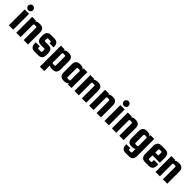

<svg xmlns="http://www.w3.org/2000/svg" viewBox="402 -2339 4172 4172"><g transform="rotate(45 2488.0 -253.0)"><path d="M181.5 -549Q160 -528 130 -528Q100 -528 78 -549.5Q56 -571 56 -601.5Q56 -632 78 -653.5Q100 -675 130 -675Q160 -675 181.5 -653.5Q203 -632 203 -601Q203 -570 181.5 -549ZM63 0V-488H197V0Z M425 0H291V-488H413V-463Q444 -498 507 -498H528Q652 -498 652 -366V0H518V-382Q518 -390 512.5 -396Q507 -402 499 -402H444Q436 -402 430.5 -396Q425 -390 425 -382Z M973 -306Q1097 -306 1097 -174V-122Q1097 10 973 10H862Q738 10 738 -122V-153H862V-109Q862 -101 867.5 -95Q873 -89 881 -89H963Q971 -89 976.5 -95Q982 -101 982 -109V-169Q982 -177 976.5 -183Q971 -189 963 -189H860Q736 -189 736 -321V-366Q736 -498 860 -498H965Q1089 -498 1089 -366V-348H965V-379Q965 -387 959.5 -393Q954 -399 946 -399H870Q862 -399 856.5 -393Q851 -387 851 -379V-326Q851 -318 856.5 -312Q862 -306 870 -306Z M1413 10H1392Q1341 10 1310 -14V159H1176V-488H1289V-452Q1320 -498 1392 -498H1413Q1537 -498 1537 -366V-122Q1537 10 1413 10ZM1310 -382V-106Q1310 -98 1315.5 -92Q1321 -86 1329 -86H1384Q1392 -86 1397.5 -92Q1403 -98 1403 -106V-382Q1403 -390 1397.5 -396Q1392 -402 1384 -402H1329Q1321 -402 1315.5 -396Q1310 -390 1310 -382Z M1876 -488H1989V0H1876V-36Q1845 10 1773 10H1752Q1628 10 1628 -122V-366Q1628 -498 1752 -498H1773Q1845 -498 1876 -452ZM1855 -106V-382Q1855 -390 1849.5 -396Q1844 -402 1836 -402H1781Q1773 -402 1767.5 -396Q1762 -390 1762 -382V-106Q1762 -98 1767.5 -92Q1773 -86 1781 -86H1836Q1844 -86 1849.5 -92Q1855 -98 1855 -106Z M2214 0H2080V-488H2202V-463Q2233 -498 2296 -498H2317Q2441 -498 2441 -366V0H2307V-382Q2307 -390 2301.5 -396Q2296 -402 2288 -402H2233Q2225 -402 2219.5 -396Q2214 -390 2214 -382Z M2666 0H2532V-488H2654V-463Q2685 -498 2748 -498H2769Q2893 -498 2893 -366V0H2759V-382Q2759 -390 2753.5 -396Q2748 -402 2740 -402H2685Q2677 -402 2671.5 -396Q2666 -390 2666 -382Z M3120.5 -549Q3099 -528 3069 -528Q3039 -528 3017 -549.5Q2995 -571 2995 -601.5Q2995 -632 3017 -653.5Q3039 -675 3069 -675Q3099 -675 3120.5 -653.5Q3142 -632 3142 -601Q3142 -570 3120.5 -549ZM3002 0V-488H3136V0Z M3364 0H3230V-488H3352V-463Q3383 -498 3446 -498H3467Q3591 -498 3591 -366V0H3457V-382Q3457 -390 3451.5 -396Q3446 -402 3438 -402H3383Q3375 -402 3369.5 -396Q3364 -390 3364 -382Z M4043 -488V37Q4043 169 3919 169H3819Q3695 169 3695 37V21H3816V53Q3816 61 3821.5 67Q3827 73 3835 73H3890Q3898 73 3903.5 67Q3909 61 3909 53V-47Q3878 -23 3827 -23H3806Q3682 -23 3682 -155V-366Q3682 -498 3806 -498H3827Q3899 -498 3930 -452V-488ZM3909 -139V-382Q3909 -390 3903.5 -396Q3898 -402 3890 -402H3835Q3827 -402 3821.5 -396Q3816 -390 3816 -382V-139Q3816 -131 3821.5 -125Q3827 -119 3835 -119H3890Q3898 -119 3903.5 -125Q3909 -131 3909 -139Z M4371 -498Q4495 -498 4495 -366V-208H4268V-106Q4268 -98 4273.5 -92Q4279 -86 4287 -86H4342Q4350 -86 4355.5 -92Q4361 -98 4361 -106V-160H4495V-122Q4495 10 4371 10H4258Q4134 10 4134 -122V-366Q4134 -498 4258 -498ZM4268 -296H4361V-386Q4361 -394 4355.5 -400Q4350 -406 4342 -406H4287Q4279 -406 4273.5 -400Q4268 -394 4268 -386Z M4703 0H4569V-488H4691V-463Q4722 -498 4785 -498H4806Q4930 -498 4930 -366V0H4796V-382Q4796 -390 4790.5 -396Q4785 -402 4777 -402H4722Q4714 -402 4708.5 -396Q4703 -390 4703 -382Z"/></g></svg>

Font: Squada One
Style: Regular
Weight: 400
Designer: Joe Prince
Foundry: Joe Prince
Version: Version 1.001